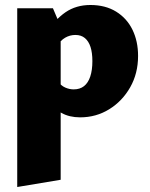

<svg xmlns="http://www.w3.org/2000/svg" viewBox="-20 -460 600 769"><path d="M301 10Q258 10 226.5 -7.5Q195 -25 177 -53L213 -134Q224 -117 241 -109.5Q258 -102 275 -102Q300 -102 316.5 -115Q333 -128 341.5 -153.5Q350 -179 350 -215Q350 -249 342.5 -272Q335 -295 320 -307.5Q305 -320 282 -320Q260 -320 241 -309Q222 -298 206 -273L159 -320Q200 -382 242.5 -411Q285 -440 342 -440Q402 -440 445 -413.5Q488 -387 510.5 -341Q533 -295 533 -236Q533 -166 501.5 -110.5Q470 -55 417.5 -22.5Q365 10 301 10ZM49 289V-427H192L223 -354V260Z"/></svg>

Font: Ysabeau Infant Black
Style: Regular
Weight: 900
Designer: Christian Thalmann (Catharsis Fonts)
Version: Version 2.001;gftools[0.9.30]; featfreeze: ss01,ss02,lnum